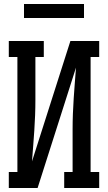

<svg xmlns="http://www.w3.org/2000/svg" viewBox="-20 -940 540 960"><path d="M24 0V-80H67V-655H24V-735H199V-655H157V-441Q157 -402 155.5 -363.5Q154 -325 151.5 -287Q149 -249 146 -210.5Q143 -172 140 -133L332 -735H476V-655H433V-80H476V0H301V-80H343V-294Q343 -333 344.5 -371.5Q346 -410 348.5 -448Q351 -486 354 -524.5Q357 -563 360 -602L168 0ZM400 -850H100V-920H400Z"/></svg>

Font: Iosevka Curly Slab Medium
Style: Regular
Weight: 500
Monospace: yes
Designer: Belleve Invis
Foundry: Belleve Invis
Version: Version 22.1.2; ttfautohint (v1.8.4)